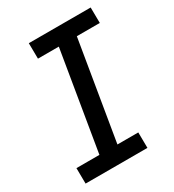

<svg xmlns="http://www.w3.org/2000/svg" viewBox="-178 -838 855 941"><g transform="rotate(-30 250.0 -367.5)"><path d="M28 0 27 -88H157L250 -647H132L131 -735H481L482 -647H352L259 -88H377L378 0Z"/></g></svg>

Font: Iosevka Curly Slab Semibold
Style: Italic
Weight: 600
Italic angle: -9°
Monospace: yes
Designer: Belleve Invis
Foundry: Belleve Invis
Version: Version 22.1.2; ttfautohint (v1.8.4)